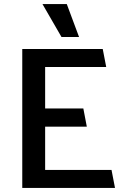

<svg xmlns="http://www.w3.org/2000/svg" viewBox="-20 -920 606 940"><path d="M188 -900H307L367 -739H281ZM89 0V-680H483L500 -592H201V-389H388Q392 -367 396.5 -344.5Q401 -322 405 -300H201V-88H526Q530 -66 534.5 -44Q539 -22 543 0Z"/></svg>

Font: Palanquin SemiBold
Style: Regular
Weight: 600
Designer: Pria Ravichandran
Version: Version 1.0.4